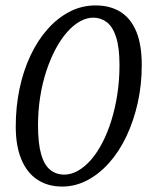

<svg xmlns="http://www.w3.org/2000/svg" viewBox="-20 -677 560 707"><path d="M209 10Q156 10 117.5 -15.5Q79 -41 58.5 -90.5Q38 -140 38 -211Q38 -284 52 -350.5Q66 -417 92.5 -473Q119 -529 155.5 -570Q192 -611 236.5 -634Q281 -657 332 -657Q386 -657 424 -633Q462 -609 482 -560.5Q502 -512 502 -437Q502 -364 487 -297.5Q472 -231 445.5 -175Q419 -119 382 -77.5Q345 -36 301 -13Q257 10 209 10ZM217 -34Q242 -34 267.5 -48.5Q293 -63 315.5 -89Q338 -115 357 -151.5Q376 -188 390 -233Q404 -278 412 -329.5Q420 -381 420 -437Q420 -502 407.5 -540.5Q395 -579 373 -595.5Q351 -612 323 -612Q299 -612 274 -598Q249 -584 226 -557.5Q203 -531 184 -495Q165 -459 150.5 -415Q136 -371 128 -320.5Q120 -270 120 -216Q120 -149 131.5 -109Q143 -69 165 -51.5Q187 -34 217 -34Z"/></svg>

Font: Source Serif 4 18pt
Style: Italic
Weight: 400
Italic angle: -12°
Designer: Frank Grießhammer
Foundry: Adobe Systems Incorporated
Version: Version 4.004;hotconv 1.0.116;makeotfexe 2.5.65601